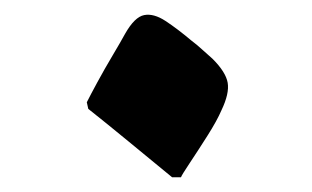

<svg xmlns="http://www.w3.org/2000/svg" viewBox="-20 -406 424 261"><path d="M240 -351Q248 -345 255 -338.5Q262 -332 269 -326Q287 -308 289.5 -293.5Q292 -279 281 -256Q275 -242 262 -221.5Q249 -201 238 -184.5Q227 -168 226 -165H214Q186 -188 155 -213.5Q124 -239 100 -258L98 -267Q103 -277 112.5 -294.5Q122 -312 133 -330.5Q144 -349 150 -360Q163 -383 176 -385.5Q189 -388 205 -377.5Q221 -367 240 -351Z"/></svg>

Font: Bona Nova
Style: Bold
Weight: 700
Designer: Mateusz Machalski
Foundry: Capitalics
Version: Version 4.001; ttfautohint (v1.8.3)